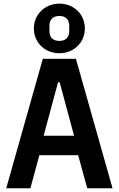

<svg xmlns="http://www.w3.org/2000/svg" viewBox="-20 -1015 640 1035"><path d="M586.6 0 389.2 -698.2H210.9L13.5 0H143.8L192.1 -178.3H401.3L450.3 0ZM162.6 -861.5C162.6 -784.4 223 -728 300.1 -728C377.1 -728 437.5 -784.8 437.5 -861.5C437.5 -938.9 377.1 -995.4 300.1 -995.4C223 -995.4 162.6 -938.2 162.6 -861.5ZM215.2 -283.4 293 -571.7H301.5L379.3 -283.4ZM246.4 -846.9V-876.8C246.4 -909.1 266 -929 300.1 -929C334.2 -929 353.3 -909.4 353.3 -876.8V-846.9C353.3 -814.3 334.2 -794.4 300.1 -794.4C266 -794.4 246.4 -813.6 246.4 -846.9Z"/></svg>

Font: Margiela Mono SemiBold
Style: Regular
Weight: 600
Designer: Mike Abbink, Paul van der Laan, Pieter van Rosmalen
Foundry: Bold Monday
Version: Version 2.003 2021